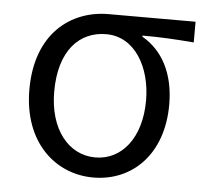

<svg xmlns="http://www.w3.org/2000/svg" viewBox="-45 -587 693 647"><g transform="rotate(5 302.0 -263.5)"><path d="M293 13C424 13 527 -85 527 -254C527 -359 486 -435 417 -474V-478C478 -478 529 -475 591 -470V-540H297C170 -540 53 -454 53 -264C53 -86 164 13 293 13ZM294 -55C204 -55 137 -136 137 -264C137 -404 205 -472 295 -472C393 -472 448 -372 448 -261C448 -134 383 -55 294 -55Z"/></g></svg>

Font: Source Han Sans JP Normal
Style: Regular
Weight: 350
Designer: Ryoko NISHIZUKA 西塚涼子 (kana, bopomofo & ideographs); Paul D. Hunt (Latin, Greek & Cyrillic); Sandoll Communications 산돌커뮤니
Foundry: Adobe
Version: Version 2.002;hotconv 1.0.116;makeotfexe 2.5.65601